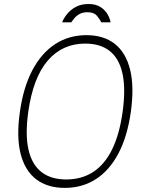

<svg xmlns="http://www.w3.org/2000/svg" viewBox="-20 -904 704 934"><path d="M295.5 10Q210.5 10 155.8 -32Q101 -74 80.2 -156Q59.5 -238 76.5 -358Q93.5 -480 138 -563.5Q182.5 -647 249.2 -690Q316 -733 400.5 -733Q484.5 -733 538.5 -690.5Q592.5 -648 613 -564.8Q633.5 -481.5 616.5 -360Q599.5 -239.5 555.8 -157Q512 -74.5 445.8 -32.2Q379.5 10 295.5 10ZM302.5 -31Q376.5 -31 432.5 -67Q488.5 -103 524.8 -176Q561 -249 576.5 -360Q592 -471.5 576 -545.2Q560 -619 514.2 -655.5Q468.5 -692 394.5 -692Q283.5 -692 212.2 -609.2Q141 -526.5 117.5 -360Q102 -249.5 118.5 -176.5Q135 -103.5 181.5 -67.2Q228 -31 302.5 -31ZM282.5 -795.5Q290 -815.5 306.5 -836Q323 -856.5 349 -870.5Q375 -884.5 410.5 -884.5Q447 -884.5 469.8 -869.2Q492.5 -854 504 -833.2Q515.5 -812.5 517.5 -795.5H472.5Q466 -810 451.5 -827.2Q437 -844.5 405.5 -844.5Q381.5 -844.5 365.8 -835.2Q350 -826 340.8 -814.2Q331.5 -802.5 326.5 -795.5Z"/></svg>

Font: Public Sans Thin Thin
Style: Italic
Weight: 250
Italic angle: -8°
Version: Version 2.001